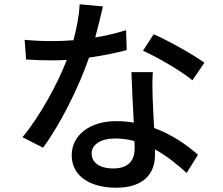

<svg xmlns="http://www.w3.org/2000/svg" viewBox="-20 -826 1040 897"><path d="M935 -533C886 -569 769 -635 698 -666L648 -589C715 -559 824 -496 879 -451ZM569 -685C524 -671 475 -659 425 -651C440 -707 453 -762 461 -796L352 -806C350 -754 338 -693 323 -638C288 -635 254 -634 221 -634C181 -634 134 -636 95 -640L102 -548C142 -545 183 -544 221 -544C245 -544 268 -545 292 -546C249 -434 166 -282 85 -185L181 -136C262 -245 348 -418 396 -557C462 -566 523 -579 572 -592ZM609 -132C609 -81 584 -39 510 -39C442 -39 408 -68 408 -110C408 -150 451 -179 517 -179C549 -179 580 -175 608 -167C609 -153 609 -142 609 -132ZM594 -489C596 -424 601 -331 605 -253C578 -258 551 -260 522 -260C399 -260 315 -194 315 -101C315 2 408 51 523 51C653 51 704 -17 704 -101V-128C763 -96 813 -53 852 -18L905 -103C855 -147 785 -197 700 -228C697 -284 694 -341 693 -373C692 -413 691 -447 694 -489Z"/></svg>

Font: Noto Sans CJK JP Medium
Style: Regular
Weight: 500
Designer: Ryoko NISHIZUKA (kana & ideographs); Paul D. Hunt (Latin, Greek & Cyrillic); Wenlong ZHANG (bopomofo); Sandoll Communica
Foundry: Adobe Systems Incorporated
Version: Version 1.004;PS 1.004;hotconv 1.0.82;makeotf.lib2.5.63406